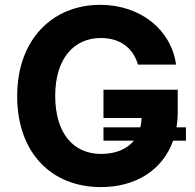

<svg xmlns="http://www.w3.org/2000/svg" viewBox="-20 -757 801 787"><path d="M742.2 -235.1H703.5C706.7 -255 708.5 -275.9 708.5 -297.6V-389.2H404.1V-273.4H560.4C560 -259.9 558.2 -247.2 555.4 -235.1H404.1V-180.4H528.8C500.7 -146 454.5 -126.1 394.5 -126.1C279.1 -126.1 206.3 -212.4 206.3 -364.3C206.3 -515.6 282 -601.2 393.1 -601.2C472.3 -601.2 525.9 -560.4 545.5 -492.2H701.7C681.8 -636 555 -737.2 390.6 -737.2C198.5 -737.2 50.4 -598.7 50.4 -362.9C50.4 -132.8 188.9 9.9 393.8 9.9C536.2 9.9 647 -60 689.6 -180.4H742.2Z"/></svg>

Font: Karasuma Gothic
Style: Bold
Weight: 700
Designer: Rasmus Andersson / Ryoko Nishizuka
Foundry: Genbu
Version: Version 1.00